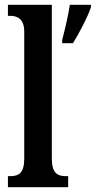

<svg xmlns="http://www.w3.org/2000/svg" viewBox="-20 -780 399 800"><path d="M13 0H264V-46H255C219 -46 196 -59 196 -119V-760H13V-714H23C47 -714 81 -705 81 -649V-119C81 -59 58 -46 23 -46H13ZM239 -613V-600H284C310 -642 345 -708 359 -750V-760H271C264 -713 250 -656 239 -613Z"/></svg>

Font: Noto Serif Sinhala ExtraCondensed SemiBold
Style: Regular
Weight: 600
Width: 2
Designer: Jelle Bosma - Monotype Design Team
Foundry: Monotype Imaging Inc.
Version: Version 2.007